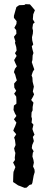

<svg xmlns="http://www.w3.org/2000/svg" viewBox="-20 -709 233 924"><path d="M78 187 67 183 54 174 43 167 44 132 45 118 48 111 54 95 43 73 52 61 51 50 54 27 51 19 48 5 55 -11 52 -35 48 -47 58 -63 44 -80 47 -89 53 -102 59 -119 47 -135 59 -151 52 -163 45 -180 47 -201 59 -210V-225L58 -244L48 -258L58 -272L49 -287L48 -307L61 -322L57 -335L53 -350L47 -362L52 -378L61 -390L53 -407L48 -420L60 -440L52 -453L60 -466L58 -483L52 -503L54 -510L47 -532L59 -547L58 -564L49 -575L59 -594L60 -607L47 -623V-633L56 -665L59 -675L72 -684L97 -685L103 -689L124 -688L132 -679L148 -660L140 -640L138 -616L147 -601L139 -594L136 -574L139 -561L138 -547L134 -530L135 -515L140 -495L133 -486L136 -472L141 -454L137 -442L136 -420L133 -410L139 -392L145 -375L138 -364L132 -346L136 -335L137 -316L143 -292L138 -269L144 -255L139 -244L130 -228L141 -215L137 -194V-178L132 -168L131 -148L134 -137L132 -119L141 -109L136 -88L140 -76L146 -61L138 -50L143 -30L135 -11L133 4L142 19L138 26L136 44L141 61L143 74L139 92L146 107L147 119L142 136L136 170L133 178L122 181L108 194L98 195Z"/></svg>

Font: Winky Rough Light
Style: Regular
Weight: 300
Designer: Simon Atzbach
Foundry: typofactur
Version: Version 1.206; ttfautohint (v1.8.4.7-5d5b)